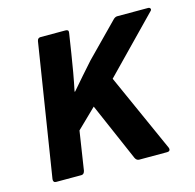

<svg xmlns="http://www.w3.org/2000/svg" viewBox="-80 -574 665 655"><g transform="rotate(-15 253.0 -246.0)"><path d="M41 0Q30 0 31 -12L105 -480Q107 -491 117 -491H205Q211 -491 213.5 -488.5Q216 -486 215 -480L204 -409Q199 -377 193.5 -345.5Q188 -314 181 -281H183Q202 -303 222 -326Q242 -349 261 -370L372 -483Q380 -492 388 -492H497Q503 -492 505 -487.5Q507 -483 501 -478L318 -290L442 -13Q444 -7 441.5 -3.5Q439 0 433 0H334Q325 0 320 -10L231 -215L163 -149L142 -12Q139 0 130 0Z"/></g></svg>

Font: Sofia Sans Semi Condensed
Style: Bold Italic
Weight: 700
Italic angle: -9°
Version: Version 4.100